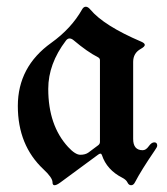

<svg xmlns="http://www.w3.org/2000/svg" viewBox="-20 -543 497 573"><path d="M132.8 -415Q192.9 -458 225.1 -515.1Q229.5 -522.9 236.1 -522.9Q242.7 -522.9 249.5 -514.6Q290 -466.3 401.9 -418.5Q412.1 -414.1 412.1 -408.9Q412.1 -403.8 399.9 -397Q377.4 -384.3 377.4 -358.4V-128.4Q377.4 -94.7 405.8 -94.7Q415.5 -94.7 423.8 -106.4Q432.1 -118.2 440.4 -118.2Q449.2 -118.2 449.2 -108.4Q449.2 -104 441.4 -93.3Q401.4 -34.7 382.8 1Q378.4 9.8 371.3 9.8Q364.3 9.8 360.4 1.5Q356.4 -6.8 344.7 -12.7Q298.8 -36.1 284.2 -80.1Q282.7 -84.5 279.8 -84.5Q276.9 -84.5 272.9 -81.5L160.2 1.5Q148.9 9.8 142.8 9.8Q136.7 9.8 136.7 1Q136.7 -12.7 109.9 -37.6Q33.2 -109.4 33.2 -226.6Q33.2 -343.8 132.8 -415ZM124 -277.8Q124 -168.9 183.1 -104.5Q204.6 -81.1 219.7 -81.1Q234.9 -81.1 244.1 -87.9L272.9 -109.4Q278.3 -113.3 278.3 -119.6V-363.3Q278.3 -369.1 272.5 -372.1Q240.7 -388.2 199.7 -422.9Q193.4 -428.2 187.5 -428.2Q181.6 -428.2 176.8 -421.9Q124 -352.5 124 -277.8Z"/></svg>

Font: UnifrakturMaguntia20
Style: Book
Weight: 400
Designer: j. 'mach' wust, Gerrit Ansmann, Georg Duffner, based on a font by Peter Wiegel, original typeface by Carl Albert Fahrenw
Version: Version 2017-03-19